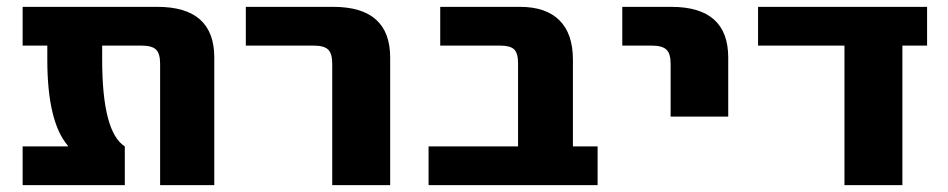

<svg xmlns="http://www.w3.org/2000/svg" viewBox="-20 -540 2765 560"><path d="M605 0H447V-354Q447 -384 435 -395.5Q423 -407 393 -407H278V-366Q278 -155 344 -113V0H46V-113H178V-115Q118 -185 118 -366V-407H46V-520H439Q605 -520 605 -372Z M697 -407V-520H952Q1118 -520 1118 -372V0H949V-354Q949 -384 937 -395.5Q925 -407 895 -407Z M1491 -356Q1491 -385 1479.5 -396Q1468 -407 1439 -407H1264V-520H1497Q1572 -520 1611.5 -481Q1651 -442 1651 -366V-113H1723V0H1230V-113H1491Z M1795 -407V-520H1938Q2104 -520 2104 -372V-200H1936V-354Q1936 -384 1923.5 -395.5Q1911 -407 1881 -407Z M2612 0H2443V-407H2191V-520H2684V-407H2612Z"/></svg>

Font: M PLUS 1p ExtraBold
Style: Regular
Weight: 800
Version: Version 1.062